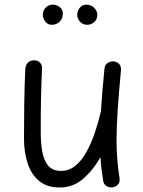

<svg xmlns="http://www.w3.org/2000/svg" viewBox="-20 -791 629 847"><path d="M513.7 -481.4Q503.9 -377 499 -303.2Q494.1 -229.5 494.1 -172.9Q494.1 -125.5 497.6 -85.7Q501 -45.9 507.3 -5.4Q509.8 11.2 501.5 21.5Q493.2 31.7 480.5 34.7Q466.3 38.1 451.9 31Q437.5 23.9 435.1 5.9Q430.7 -20 427.7 -45.4Q424.8 -70.8 423.3 -97.7Q391.6 -41.5 347.2 -2.7Q302.7 36.1 243.7 36.1Q186 36.1 151.4 6.3Q116.7 -23.4 101.3 -72.3Q85.9 -121.1 85.9 -178.2Q85.9 -254.4 86.9 -331.1Q87.9 -407.7 91.8 -489.3Q92.8 -502.9 102.5 -513.9Q112.3 -524.9 129.4 -524.9Q147.5 -524.9 157 -514.2Q166.5 -503.4 165.5 -488.8Q162.1 -419.4 160.9 -355.2Q159.7 -291 159.7 -209.5Q159.7 -160.2 166.7 -121.1Q173.8 -82 193.1 -59.6Q212.4 -37.1 249 -37.1Q285.6 -37.1 313.5 -60.5Q341.3 -84 362.3 -122.3Q383.3 -160.6 398.7 -206.5Q414.1 -252.4 424.8 -297.9Q425.3 -299.3 425.3 -300.3Q427.7 -340.3 431.6 -387Q435.5 -433.6 440.9 -488.3Q442.9 -505.9 455.6 -513.7Q468.3 -521.5 481.9 -520Q495.1 -519 505.1 -509.3Q515.1 -499.5 513.7 -481.4ZM409.2 -724.6Q409.2 -705.1 395.5 -693.4Q381.8 -681.6 364.7 -681.6Q345.2 -681.6 333 -695.3Q320.8 -709 320.8 -724.1Q320.8 -744.1 332.3 -757.3Q343.8 -770.5 360.8 -770.5Q381.3 -770.5 395.3 -756.8Q409.2 -743.2 409.2 -724.6ZM257.3 -731Q257.3 -710 243.4 -695.8Q229.5 -681.6 208 -681.6Q190.9 -681.6 179.9 -695.8Q168.9 -710 168.9 -726.1Q168.9 -744.6 181.9 -757.6Q194.8 -770.5 212.9 -770.5Q230 -770.5 243.7 -759.5Q257.3 -748.5 257.3 -731Z"/></svg>

Font: Mikhak-DS1-FD Regular
Style: Regular
Weight: 400
Designer: Amin Abedi
Version: Version 3.2